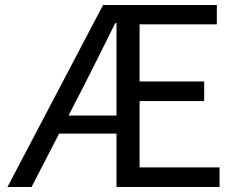

<svg xmlns="http://www.w3.org/2000/svg" viewBox="-20 -753 958 773"><path d="M10 0H107L218 -215H449V0H864V-79H542V-346H802V-425H542V-655H853V-733H395ZM256 -288 324 -420C364 -499 405 -581 444 -660H449V-288Z"/></svg>

Font: Noto Sans CJK SC
Style: Regular
Weight: 400
Designer: Ryoko NISHIZUKA 西塚涼子 (kana, bopomofo & ideographs); Paul D. Hunt (Latin, Greek & Cyrillic); Sandoll Communications 산돌커뮤니
Foundry: Adobe
Version: Version 2.004;hotconv 1.0.118;makeotfexe 2.5.65603